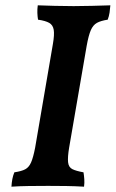

<svg xmlns="http://www.w3.org/2000/svg" viewBox="-20 -699 435 722"><path d="M179 -534Q185 -569 182 -587Q179 -605 165 -613Q151 -621 123 -625Q121 -637 120.5 -650.5Q120 -664 122 -679Q152 -678 186 -677Q220 -676 257 -676Q291 -676 326 -677Q361 -678 395 -679Q394 -665 392 -651.5Q390 -638 385 -625Q359 -621 344.5 -613Q330 -605 321.5 -585.5Q313 -566 306 -527L240 -144Q234 -108 236 -89Q238 -70 252 -63Q266 -56 294 -51Q296 -39 297 -25Q298 -11 296 3Q262 1 229.5 0.5Q197 0 161 0Q124 0 88 0.5Q52 1 23 3Q24 -13 26.5 -26Q29 -39 34 -51Q61 -55 75 -62.5Q89 -70 97 -88.5Q105 -107 112 -143Z"/></svg>

Font: Vollkorn SemiBold
Style: Italic
Weight: 600
Italic angle: -11°
Designer: Friedrich Althausen
Foundry: Friedrich Althausen
Version: Version 5.000